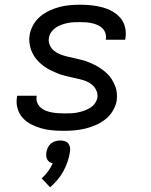

<svg xmlns="http://www.w3.org/2000/svg" viewBox="-20 -548 640 816"><path d="M253 8Q228 8 203.5 6Q179 4 156 -2.5Q133 -9 112.5 -19.5Q92 -30 76.5 -47Q61 -64 54.5 -87.5Q48 -111 52 -135L53 -141H136V-139Q133 -125 138 -112.5Q143 -100 152 -91.5Q161 -83 173.5 -78Q186 -73 199 -70.5Q212 -68 226 -67Q240 -66 253 -66Q267 -66 280.5 -66.5Q294 -67 307.5 -69.5Q321 -72 334.5 -76.5Q348 -81 361 -88.5Q374 -96 382.5 -107.5Q391 -119 394 -133Q396 -149 389.5 -163.5Q383 -178 371 -188Q359 -198 344.5 -203.5Q330 -209 314.5 -212.5Q299 -216 283.5 -219.5Q268 -223 252.5 -227Q237 -231 222.5 -237Q208 -243 194 -250Q180 -257 167.5 -266Q155 -275 144.5 -285.5Q134 -296 125.5 -309Q117 -322 112 -336.5Q107 -351 105 -367Q103 -383 106 -400Q110 -422 121.5 -442.5Q133 -463 151 -478Q169 -493 190.5 -503Q212 -513 233.5 -518.5Q255 -524 277 -526Q299 -528 320 -528Q345 -528 368.5 -525.5Q392 -523 414.5 -517Q437 -511 457 -500Q477 -489 491.5 -472Q506 -455 511.5 -432Q517 -409 513 -385L512 -379H429L430 -382Q432 -395 428 -407Q424 -419 415.5 -427.5Q407 -436 396 -441Q385 -446 372.5 -449Q360 -452 347 -453Q334 -454 321 -454Q308 -454 295 -453.5Q282 -453 269 -450.5Q256 -448 243 -443.5Q230 -439 218.5 -431.5Q207 -424 198.5 -412.5Q190 -401 188 -388Q185 -371 191.5 -356.5Q198 -342 209.5 -332.5Q221 -323 236 -317Q251 -311 266.5 -307.5Q282 -304 297.5 -300.5Q313 -297 328.5 -293Q344 -289 358.5 -283Q373 -277 386.5 -270Q400 -263 412.5 -254Q425 -245 436 -234.5Q447 -224 455 -211Q463 -198 469 -183.5Q475 -169 476.5 -153Q478 -137 476 -120Q472 -98 459.5 -77Q447 -56 428 -41Q409 -26 387 -16.5Q365 -7 342.5 -1.5Q320 4 297.5 6Q275 8 253 8ZM193 248 157 210Q172 197 184 180.5Q196 164 204 147Q197 145 190.5 140.5Q184 136 180.5 129.5Q177 123 176.5 115Q176 107 177 99Q179 89 183.5 79Q188 69 196.5 62Q205 55 215.5 52Q226 49 236 49Q246 49 255.5 52Q265 55 270.5 62Q276 69 277.5 79Q279 89 277 99Q274 119 267 139.5Q260 160 249.5 179.5Q239 199 224.5 216Q210 233 193 248Z"/></svg>

Font: Iosevka Custom Oblique
Style: Regular
Weight: 400
Italic angle: -9°
Designer: Belleve Invis
Foundry: Belleve Invis
Version: Version 27.0.1